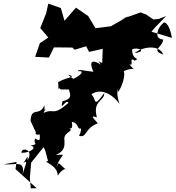

<svg xmlns="http://www.w3.org/2000/svg" viewBox="-29 -929 964 1054"><path d="M843 -825 813 -822 774 -849 743 -861 633 -822 676 -840 580 -785 495 -774 455 -841 388 -887 325 -815 305 -885 236 -909 224 -855 192 -775 236 -723 190 -692 164 -617 240 -613 267 -669 368 -668 381 -656 444 -675 460 -644 535 -661 531 -553 633 -540C550 -557 548 -582 557 -617C544 -604 561 -600 545 -585C507 -574 485 -640 524 -574C496 -594 450 -610 484 -535C438 -539 401 -552 398 -538C437 -544 422 -513 351 -487C404 -485 377 -488 344 -520C397 -504 341 -508 290 -478C298 -399 274 -466 305 -438H349C360 -401 365 -387 314 -373C298 -308 334 -392 347 -364C256 -286 271 -338 210 -309C233 -362 213 -283 215 -352C189 -285 140 -349 139 -261C135 -279 158 -220 168 -203C152 -173 247 -197 200 -240C207 -235 208 -178 182 -278C180 -203 210 -135 165 -169C148 -140 190 -139 138 -130C180 -121 136 -89 89 -90C86 -124 160 -109 122 -49C128 -98 108 -32 87 -23C139 -70 104 -14 94 34C112 -55 57 -21 -9 -27L62 -40L56 -1L172 104L140 105L135 47L142 -36L210 -121C226 -102 234 -24 239 -46C191 -43 288 -28 288 35C321 -14 340 1 333 2C287 -36 297 -45 280 -9C305 -89 346 -80 278 -79C362 -112 302 -194 330 -142C303 -203 376 -204 355 -222C333 -239 378 -197 365 -260C421 -251 375 -188 458 -249C391 -218 431 -234 405 -183C451 -172 432 -223 508 -252C475 -289 470 -295 503 -285C477 -377 547 -375 543 -418C483 -335 501 -378 475 -409C459 -431 490 -433 472 -509C469 -495 445 -496 416 -410C469 -387 470 -409 463 -403C510 -447 579 -425 627 -358C601 -437 627 -453 617 -421C643 -452 661 -523 650 -538C719 -570 717 -526 681 -577C711 -560 673 -623 711 -596C746 -615 698 -591 696 -657C721 -674 785 -647 711 -638C750 -672 845 -687 867 -630C796 -654 864 -669 867 -712C809 -715 842 -784 864 -799C872 -815 900 -804 915 -721L792 -758L746 -687L821 -777L883 -841Z"/></svg>

Font: Hussar Lance
Style: ExBdObl
Weight: 700
Foundry: Cannot Into Space Fonts, PlusOne Fonts
Version: Version 2.270